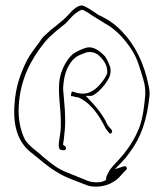

<svg xmlns="http://www.w3.org/2000/svg" viewBox="-20 -710 612 707"><path d="M33 -321C28 -240 49 -187 90 -152C125 -125 156 -95 192 -75C223 -55 258 -45 292 -31H293C323 -15 375 -24 398 -41C414 -49 423 -62 437 -77L445 -85C447 -86 447 -89 447 -90C447 -95 443 -99 438 -98L403 -87L431 -116C440 -125 448 -135 457 -148C499 -203 522 -269 531 -362C531 -371 530 -382 528 -391C511 -478 477 -544 432 -591C407 -619 379 -638 345 -654H344C330 -663 294 -690 280 -690C264 -688 249 -675 236 -660C221 -643 204 -629 184 -613C173 -605 162 -596 154 -588C144 -579 135 -571 129 -561V-560C114 -540 93 -513 81 -491C56 -442 37 -391 33 -321ZM49 -320C55 -420 94 -490 141 -550C163 -578 194 -602 222 -624L244 -648C255 -659 265 -667 280 -674H282C288 -673 295 -669 306 -662C327 -647 345 -638 366 -624C400 -606 430 -576 453 -544C477 -512 487 -487 501 -440C512 -403 515 -396 515 -363V-362C511 -318 507 -281 494 -243C476 -196 449 -157 421 -126C405 -108 388 -93 378 -73L372 -60C371 -59 371 -57 371 -53V-49C360 -35 317 -36 296 -47C274 -56 249 -66 227 -75C191 -88 164 -112 137 -134C119 -152 91 -168 74 -193L73 -194C56 -226 46 -271 49 -320ZM198 -406C194 -357 204 -312 204 -260C204 -249 204 -239 203 -228C199 -190 187 -157 210 -157H216C221 -157 223 -160 223 -165C223 -170 217 -174 212 -177L215 -197C217 -216 220 -238 220 -260C220 -294 218 -322 215 -352L213 -375C212 -387 213 -397 214 -404C219 -454 241 -494 275 -508L290 -514C309 -523 332 -518 346 -504C356 -493 375 -476 375 -446C375 -439 373 -435 370 -430C368 -425 363 -418 357 -410C340 -387 312 -360 275 -366L263 -368C256 -370 251 -372 245 -373C243 -370 241 -361 241 -356C243 -356 247 -356 251 -355H252C254 -353 261 -352 263 -352H266C304 -338 335 -299 354 -265C364 -250 365 -241 375 -229L382 -220C383 -219 384 -218 386 -218C389 -218 393 -222 393 -226C393 -228 392 -231 391 -232L384 -240C372 -251 370 -266 363 -275C353 -292 336 -314 322 -329L296 -357H318C336 -365 352 -381 366 -399C380 -420 391 -433 386 -463C381 -476 374 -492 367 -502C348 -522 320 -547 286 -530H285L271 -524C256 -516 251 -515 239 -502C221 -481 202 -448 198 -406Z"/></svg>

Font: Stray Cat
Style: ExLtCn
Weight: 200
Version: Version 1.0